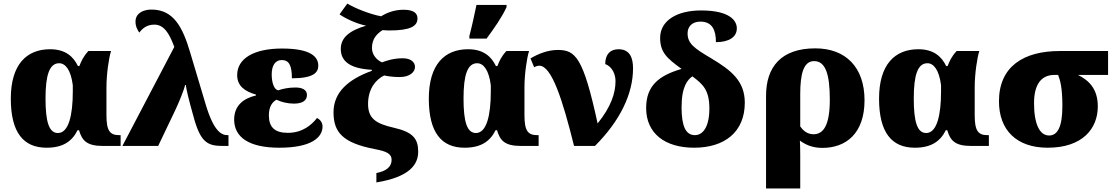

<svg xmlns="http://www.w3.org/2000/svg" viewBox="-20 -824 6294 1084"><path d="M243 10C333 10 386 -24 418 -89H426C443 -32 468 0 561 0H661V-61H653C600 -61 581 -86 581 -174V-330C581 -408 595 -499 607 -536H479C448 -502 439 -478 428 -451H420C395 -503 351 -546 263 -546C130 -546 41 -460 41 -267C41 -75 113 10 243 10ZM307 -73C256 -73 237 -138 237 -268C237 -400 259 -467 314 -467C349 -467 380 -430 391 -343V-307C391 -175 368 -73 307 -73Z M671 0H873L969 -201C990 -245 1019 -316 1025 -344H1029C1032 -321 1043 -269 1077 -150C1116 -13 1159 0 1242 0H1270V-61H1265C1231 -61 1188 -80 1142 -232L1053 -530C1011 -671 960 -770 835 -770C790 -770 745 -750 745 -702C745 -673 757 -655 766 -640C782 -660 806 -685 851 -685C904 -685 935 -639 964 -559Z M1557 10C1738 10 1801 -48 1801 -110C1801 -133 1786 -150 1770 -158C1741 -121 1690 -74 1605 -74C1531 -74 1498 -106 1498 -173C1498 -224 1519 -249 1541 -261C1567 -248 1604 -239 1639 -239C1686 -239 1713 -255 1713 -288C1713 -318 1685 -330 1648 -330C1608 -330 1578 -323 1550 -314C1527 -319 1514 -358 1514 -404C1514 -454 1534 -485 1571 -485C1613 -485 1628 -452 1628 -382C1749 -382 1777 -414 1777 -453C1777 -501 1739 -550 1572 -550C1412 -550 1319 -493 1319 -400C1319 -336 1366 -307 1425 -290V-285C1356 -269 1302 -229 1302 -149C1302 -49 1386 10 1557 10Z M2105 206C2295 175 2341 103 2341 33C2341 -40 2313 -78 2203 -103C2101 -126 2058 -156 2058 -237C2058 -323 2102 -375 2149 -398C2167 -394 2197 -389 2237 -389C2293 -389 2323 -417 2323 -446C2323 -472 2301 -495 2254 -495C2203 -495 2163 -482 2137 -472C2108 -484 2080 -514 2080 -553C2080 -606 2109 -634 2140 -654C2154 -653 2167 -652 2178 -652C2297 -652 2337 -676 2337 -720C2337 -747 2319 -769 2258 -769C2203 -769 2158 -749 2132 -732C2066 -744 1979 -780 1941 -804L1897 -743C1931 -719 1993 -690 2047 -679C1954 -652 1904 -612 1904 -548C1904 -482 1950 -437 2079 -430V-424C1946 -376 1863 -303 1863 -190C1863 -77 1915 -17 2097 18C2160 30 2191 43 2191 78C2191 119 2160 142 2105 153Z M2630 -606H2727C2769 -663 2813 -725 2840 -784V-796H2670C2659 -743 2644 -673 2630 -621ZM2603 10C2693 10 2746 -24 2778 -89H2786C2803 -32 2828 0 2921 0H3021V-61H3013C2960 -61 2941 -86 2941 -174V-330C2941 -408 2955 -499 2967 -536H2839C2808 -502 2799 -478 2788 -451H2780C2755 -503 2711 -546 2623 -546C2490 -546 2401 -460 2401 -267C2401 -75 2473 10 2603 10ZM2667 -73C2616 -73 2597 -138 2597 -268C2597 -400 2619 -467 2674 -467C2709 -467 2740 -430 2751 -343V-307C2751 -175 2728 -73 2667 -73Z M3339 0C3481 -142 3554 -294 3554 -438C3554 -493 3539 -546 3472 -546C3425 -546 3397 -517 3397 -462C3418 -456 3455 -426 3455 -365C3455 -299 3430 -221 3354 -127C3273 -501 3229 -542 3129 -542C3072 -542 3016 -519 2975 -494L2996 -444C3003 -449 3014 -453 3025 -453C3095 -453 3157 -258 3221 0Z M3899 10C4071 10 4185 -79 4185 -244C4185 -366 4109 -427 3995 -495C3898 -552 3862 -579 3862 -636C3862 -673 3887 -702 3934 -702C4002 -702 4022 -653 4022 -586C4093 -586 4140 -613 4140 -664C4140 -707 4101 -765 3938 -765C3799 -765 3707 -706 3707 -610C3707 -529 3745 -495 3828 -435C3702 -398 3628 -342 3628 -214C3628 -71 3734 10 3899 10ZM3903 -61C3852 -61 3828 -111 3828 -218C3828 -338 3863 -374 3889 -393C3949 -348 3985 -316 3985 -211C3985 -110 3950 -61 3903 -61Z M4305 240H4498V49C4498 13 4497 -12 4496 -30C4527 -8 4565 11 4623 11C4756 11 4861 -70 4861 -258C4861 -445 4754 -551 4583 -551C4390 -551 4305 -446 4305 -283ZM4573 -66C4536 -66 4513 -89 4498 -110V-293C4498 -405 4516 -479 4576 -479C4639 -479 4665 -410 4665 -261C4665 -115 4628 -66 4573 -66Z M5145 10C5235 10 5288 -24 5320 -89H5328C5345 -32 5370 0 5463 0H5563V-61H5555C5502 -61 5483 -86 5483 -174V-330C5483 -408 5497 -499 5509 -536H5381C5350 -502 5341 -478 5330 -451H5322C5297 -503 5253 -546 5165 -546C5032 -546 4943 -460 4943 -267C4943 -75 5015 10 5145 10ZM5209 -73C5158 -73 5139 -138 5139 -268C5139 -400 5161 -467 5216 -467C5251 -467 5282 -430 5293 -343V-307C5293 -175 5270 -73 5209 -73Z M5895 10C6093 10 6178 -99 6178 -223C6178 -324 6126 -371 6066 -401H6236V-536H5964C5758 -536 5620 -448 5620 -252C5620 -90 5719 10 5895 10ZM5903 -59C5849 -59 5818 -125 5818 -242C5818 -353 5863 -401 5933 -401H5954C5966 -369 5978 -330 5978 -225C5978 -108 5951 -59 5903 -59Z"/></svg>

Font: UArctic Serif Black
Style: Regular
Weight: 900
Designer: Customization by Puisto advertising & original work Monotype Design Team
Foundry: Monotype Imaging Inc.
Version: Version 2.004